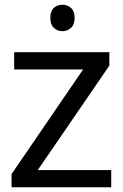

<svg xmlns="http://www.w3.org/2000/svg" viewBox="-20 -793 519 813"><path d="M29 0V-56L332 -499H40V-572H443V-515L140 -73H451V0ZM245 -773Q265 -773 280.5 -759.5Q296 -746 296 -717Q296 -689 280.5 -675Q265 -661 245 -661Q223 -661 208 -675Q193 -689 193 -717Q193 -746 208 -759.5Q223 -773 245 -773Z"/></svg>

Font: korean115
Style: Regular
Weight: 400
Designer: Monotype Design Team
Foundry: Monotype Imaging Inc.
Version: Version 2.013